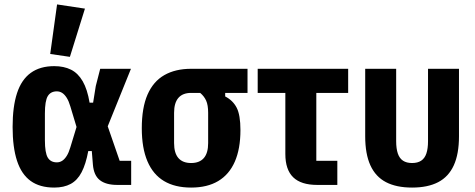

<svg xmlns="http://www.w3.org/2000/svg" viewBox="-20 -836 2146 868"><path d="M573 -109V0H510Q459 0 431.5 -21.5Q404 -43 400 -92L395 -153H379Q368 -94 349 -57.5Q330 -21 299.5 -4.5Q269 12 225 12Q160 12 118.5 -18Q77 -48 57 -109Q37 -170 37 -262Q37 -354 57 -415Q77 -476 119 -506.5Q161 -537 225 -537Q269 -537 301 -521Q333 -505 354 -468.5Q375 -432 385 -372H401L413 -447L433 -525H572L467 -265L521 -109ZM237 -102Q250 -102 261 -109Q272 -116 281.5 -131Q291 -146 298 -170L326 -262L298 -355Q291 -379 281.5 -394Q272 -409 261 -416Q250 -423 237 -423Q209 -423 196 -401.5Q183 -380 183 -323V-202Q183 -145 196 -123.5Q209 -102 237 -102ZM364 -797 296 -579 207 -592 238 -816Z M1099 -416H998V-400Q1033 -382 1050 -349Q1067 -316 1067 -248Q1067 -163 1041.5 -105Q1016 -47 966.5 -17.5Q917 12 844 12Q771 12 721.5 -17.5Q672 -47 646.5 -107Q621 -167 621 -256Q621 -349 647 -408.5Q673 -468 723 -496.5Q773 -525 844 -525H1099ZM885 -416H844Q806 -416 786.5 -393.5Q767 -371 767 -326V-189Q767 -144 786.5 -121.5Q806 -99 844 -99Q882 -99 901.5 -121.5Q921 -144 921 -189V-326Q921 -361 912 -381Q903 -401 885 -416Z M1505 0H1414Q1341 0 1305.5 -34.5Q1270 -69 1270 -140V-416H1145V-525H1554V-416H1410V-109H1505Z M1771 -525V-198Q1771 -164 1778.5 -142Q1786 -120 1802 -109.5Q1818 -99 1843 -99Q1868 -99 1884 -109.5Q1900 -120 1907.5 -142Q1915 -164 1915 -198V-525H2055V-220Q2055 -140 2031.5 -88.5Q2008 -37 1961 -12.5Q1914 12 1843 12Q1772 12 1725 -12.5Q1678 -37 1654.5 -88.5Q1631 -140 1631 -220V-525Z"/></svg>

Font: IBM Plex Sans Condensed
Style: Bold
Weight: 700
Width: 3
Designer: Mike Abbink, Paul van der Laan, Pieter van Rosmalen
Foundry: Bold Monday
Version: Version 3.201